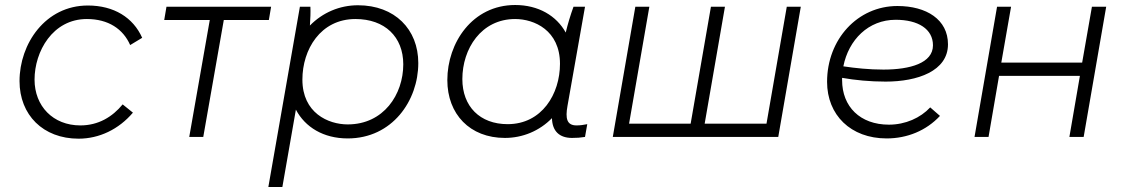

<svg xmlns="http://www.w3.org/2000/svg" viewBox="-20 -547 4486 767"><path d="M294 7C376 7 454 -30 511 -97L470 -130C429 -80 373 -46 301 -46C192 -46 118 -123 118 -229C118 -341 190 -471 327 -471C413 -471 472 -431 500 -367L548 -396C512 -477 435 -525 331 -525C161 -525 58 -372 58 -223C58 -88 152 7 294 7Z M636 -467H818L736 0H792L874 -467H1054L1063 -520H645Z M1052 200H1108L1162 -109C1199 -39 1272 6 1369 6C1547 6 1651 -145 1651 -295C1651 -430 1557 -526 1410 -526C1337 -526 1269 -497 1218 -445C1220 -471 1221 -500 1220 -520H1178ZM1369 -50C1291 -50 1188 -96 1188 -229C1188 -349 1260 -471 1400 -471C1517 -471 1591 -400 1591 -290C1591 -170 1513 -50 1369 -50Z M2265 4C2284 4 2299 3 2317 0L2326 -51C2311 -48 2298 -46 2283 -46C2244 -46 2238 -74 2247 -124L2317 -520H2271C2259 -487 2248 -451 2240 -417C2203 -484 2131 -527 2038 -527C1867 -527 1767 -376 1767 -227C1767 -91 1857 4 1997 4C2068 4 2135 -24 2185 -75C2186 -23 2215 4 2265 4ZM2038 -471C2114 -471 2217 -426 2217 -292C2217 -172 2145 -51 2008 -51C1897 -51 1827 -122 1827 -231C1827 -352 1902 -471 2038 -471Z M3042 -53H2795L2876 -520H2820L2739 -53H2493L2574 -520H2518L2428 0H3089L3179 -520H3123Z M3522 6C3604 6 3680 -25 3735 -84L3696 -118C3657 -76 3597 -49 3531 -49C3416 -49 3344 -121 3344 -227V-236C3395 -227 3455 -221 3518 -221C3645 -221 3767 -263 3767 -370C3767 -469 3681 -523 3565 -523C3406 -523 3284 -390 3284 -220C3284 -88 3378 6 3522 6ZM3349 -282C3370 -388 3449 -468 3558 -468C3648 -468 3707 -431 3707 -366C3707 -295 3616 -269 3509 -269C3451 -269 3396 -275 3349 -282Z M4342 -520 4303 -297H3980L4019 -520H3963L3873 0H3929L3971 -244H4294L4252 0H4309L4399 -520Z"/></svg>

Font: Fixel Display Light
Style: Italic
Weight: 300
Italic angle: -10°
Designer: AlfaBravo + MacPaw
Foundry: Kyrylo Tkachov, Marchela Mozhyna, Serhii Makarenko, Maria Weinstein, Zakhar Kryvoshyya
Version: Version 1.210;Glyphs 3.2 (3217)